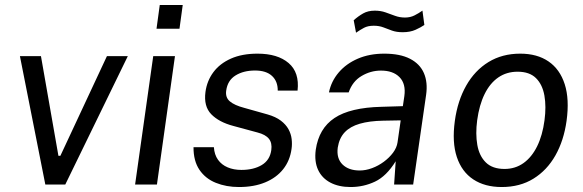

<svg xmlns="http://www.w3.org/2000/svg" viewBox="-20 -743 2348 773"><path d="M162.5 0 60.2 -517H144.9L215.2 -115.8H223.1L410.5 -517H494.6L242.8 0Z M523.9 0 596.9 -517H684.4L611.8 0ZM610.1 -627.2 623.2 -723H715.7L702.6 -627.2Z M942.2 10Q890.9 10 849.1 -6.9Q807.2 -23.7 783 -59.3Q758.8 -94.9 759.1 -150.4H841.1Q843.1 -120.1 857.7 -99.8Q872.3 -79.4 896.6 -69.2Q920.9 -58.9 951.7 -58.9Q1000.9 -58.9 1033.7 -78.5Q1066.5 -98.1 1072.2 -138.5Q1076.3 -167.1 1062.7 -184.2Q1049.2 -201.3 1016.8 -209.6L919.3 -236Q861.6 -251.2 830.5 -283.1Q799.5 -315 807.2 -372.7Q813.3 -417.8 839.2 -452.5Q865 -487.2 909.8 -507.1Q954.6 -527 1016.9 -527Q1097.7 -527 1141.9 -489.2Q1186.2 -451.4 1178 -378.3H1098.2Q1098.5 -415.6 1075.1 -437.3Q1051.7 -459.1 1006.8 -459.1Q960.4 -459.1 928.4 -439.3Q896.3 -419.5 890.7 -378.2Q886.7 -350.6 905.5 -334.8Q924.2 -319 963.4 -308.7L1057.2 -282.3Q1090.1 -272.9 1110.6 -257.3Q1131 -241.8 1141.4 -222.8Q1151.8 -203.8 1154.2 -183.2Q1156.6 -162.5 1153.8 -143.6Q1147.3 -96 1120 -61.7Q1092.7 -27.4 1047.5 -8.7Q1002.3 10 942.2 10Z M1391.6 10Q1343.9 10 1310 -7.9Q1276.2 -25.7 1260.6 -59.2Q1245.1 -92.6 1251.2 -139.9Q1263.6 -225.9 1326.7 -267.9Q1389.8 -310 1516 -313L1601.9 -315.6L1607.9 -356Q1614.8 -405.6 1588.5 -432.3Q1562.3 -459.1 1512.6 -458.8Q1471.8 -458.6 1435.4 -436.9Q1399.1 -415.3 1383.8 -371.1H1304.4Q1313.6 -416 1343.7 -451.3Q1373.7 -486.6 1420.6 -506.8Q1467.5 -527 1526.8 -527Q1590.6 -527 1630.5 -506.5Q1670.5 -486 1686.6 -448.8Q1702.8 -411.5 1695.5 -360.8L1643.4 0H1566.7L1573.1 -93.8Q1535.7 -33.4 1489.6 -11.7Q1443.6 10 1391.6 10ZM1428.1 -56.6Q1452.4 -56.6 1477.8 -66Q1503.2 -75.4 1525.2 -91.7Q1547.3 -108 1562.4 -128.2Q1577.4 -148.4 1580.5 -169.8L1593.2 -258.4L1522.5 -257.1Q1467.3 -256.1 1428.6 -244.9Q1389.9 -233.8 1367.8 -210.4Q1345.8 -187 1339.8 -148.8Q1334.1 -105.3 1358.9 -80.9Q1383.7 -56.6 1428.1 -56.6ZM1413.4 -611.3 1404 -661.5Q1422.6 -678 1442.1 -689Q1461.6 -700.1 1489.2 -700.1Q1512.4 -700.1 1532.1 -693.2Q1551.7 -686.2 1570.5 -679.3Q1589.3 -672.4 1610.4 -672.4Q1631.7 -672.4 1648.6 -680.9Q1665.5 -689.4 1680.8 -700.2L1688.5 -642.5Q1674.7 -632.9 1653 -623.1Q1631.2 -613.3 1601.3 -613.3Q1576.2 -613.3 1558.3 -619.8Q1540.4 -626.4 1523.3 -632.9Q1506.3 -639.4 1484.7 -639.4Q1461.2 -639.4 1445.6 -631.1Q1430.1 -622.9 1413.4 -611.3Z M1999.9 10Q1932 10 1885.5 -20.7Q1839 -51.4 1819.2 -110.9Q1799.4 -170.3 1811.2 -256.3Q1822.4 -337.5 1857 -398.4Q1891.5 -459.3 1946.7 -493.2Q2002 -527 2074.4 -527Q2142.6 -527 2188.3 -495.7Q2234.1 -464.4 2253.6 -404Q2273 -343.7 2261 -256.3Q2250 -177.3 2216.2 -117.4Q2182.3 -57.5 2127.9 -23.8Q2073.5 10 1999.9 10ZM2011.2 -62.8Q2054.5 -62.8 2087.7 -86.5Q2120.9 -110.2 2142.6 -154.1Q2164.2 -198.1 2172.2 -258.7Q2179.6 -314 2171.8 -358.3Q2164 -402.6 2137.9 -428.5Q2111.8 -454.3 2063.9 -454.3Q2019.6 -454.3 1986 -431.1Q1952.4 -407.9 1930.9 -364Q1909.4 -320.2 1901.1 -258.7Q1893.9 -204 1901.7 -159.5Q1909.5 -115.1 1936.1 -88.9Q1962.7 -62.8 2011.2 -62.8Z"/></svg>

Font: Public Sans Thin
Style: Italic
Weight: 100
Italic angle: -8°
Designer: The Public Sans project authors (U.S. Web Design System). Libre Franklin designed by Pablo Impallari and Rodrigo Fuenzal
Version: Version 2.000